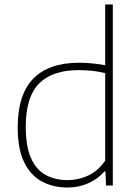

<svg xmlns="http://www.w3.org/2000/svg" viewBox="-20 -828 615 857"><path d="M281 9Q217 9 166.8 -18Q116.5 -45 87.8 -104Q59 -163 59 -259Q59 -406 128.5 -477Q198 -548 333.5 -548Q364 -548 394.2 -544.8Q424.5 -541.5 449.5 -537V-808H483.5V0H453.5L450.5 -63H446.5Q418 -30 375.2 -10.5Q332.5 9 281 9ZM282.5 -24Q329 -24 373.2 -44.2Q417.5 -64.5 449.5 -111V-501.5Q397.5 -515 331.5 -515Q213 -515 154 -454.8Q95 -394.5 95 -263Q95 -173.5 118.8 -121.2Q142.5 -69 184.8 -46.5Q227 -24 282.5 -24Z"/></svg>

Font: Encode Sans SmExp Th
Style: Regular
Weight: 100
Width: 6
Designer: Multiple Designers
Foundry: Impallari Type
Version: Version 3.002; ttfautohint (v1.8.3) -l 8 -r 50 -G 200 -x 14 